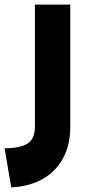

<svg xmlns="http://www.w3.org/2000/svg" viewBox="-20 -533 380 836"><path d="M0 113Q51 112 79.5 102Q108 92 120 71.5Q132 51 132 20V-513H286V20Q286 98 254.5 156Q223 214 165.5 246.5Q108 279 29 283Z"/></svg>

Font: Alexandria
Style: Bold
Weight: 700
Designer: Mohamed Gaber
Foundry: Kief Type Foundry
Version: Version 5.100